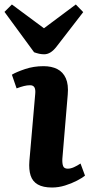

<svg xmlns="http://www.w3.org/2000/svg" viewBox="-47 -822 404 856"><path d="M110 -403Q112 -423 106.5 -432.5Q101 -442 87 -442Q74 -442 60 -438.5Q46 -435 27 -428L6 -489Q26 -501 64.5 -514Q103 -527 147 -527Q183 -527 208.5 -514Q234 -501 246.5 -473Q259 -445 255 -400L231 -114Q230 -93 234.5 -81.5Q239 -70 255 -70Q268 -70 282.5 -76.5Q297 -83 312 -93L332 -39Q320 -29 296 -16.5Q272 -4 243 5Q214 14 185 14Q145 14 121.5 0.5Q98 -13 89.5 -39.5Q81 -66 84 -104ZM-27 -769 6 -802 149 -696 291 -802 324 -768 205 -614Q191 -596 177.5 -588Q164 -580 150 -580Q138 -580 127 -582.5Q116 -585 105 -589Z"/></svg>

Font: Literata 18pt
Style: Bold Italic
Weight: 700
Italic angle: -2°
Designer: Latin by Veronika Burian and Jose Scaglione. Greek by Irene Vlachou. Cyrillic by Vera Evstafieva
Foundry: TypeTogether
Version: Version 3.103;gftools[0.9.29]